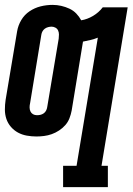

<svg xmlns="http://www.w3.org/2000/svg" viewBox="-24 -550 544 785"><path d="M234 215V128H289L376 -396Q361 -390 346 -386.5Q331 -383 316 -380Q315 -380 315 -379Q315 -378 315 -378L269 -98Q266 -82 260 -66.5Q254 -51 243 -38.5Q232 -26 217.5 -16.5Q203 -7 187.5 -1.5Q172 4 156 6Q140 8 125 8Q105 8 85.5 4.5Q66 1 49.5 -8Q33 -17 20.5 -31.5Q8 -46 2 -64Q-4 -82 -4 -102Q-4 -122 -1 -142L46 -422Q50 -446 63 -468Q76 -490 97 -504Q118 -518 142 -524Q166 -530 191 -530Q209 -530 226.5 -526Q244 -522 260 -514.5Q276 -507 288 -494.5Q300 -482 308 -467Q333 -471 356.5 -485Q380 -499 396 -520H498L391 128H417V215ZM127 -79Q134 -79 141 -80.5Q148 -82 154.5 -86.5Q161 -91 164.5 -98Q168 -105 169 -112L216 -392Q217 -400 217 -409Q217 -418 213.5 -425.5Q210 -433 202.5 -437Q195 -441 187 -441Q180 -441 172.5 -439Q165 -437 159 -432.5Q153 -428 149.5 -421.5Q146 -415 145 -408L99 -128Q97 -120 97 -111Q97 -102 100.5 -94.5Q104 -87 111 -83Q118 -79 127 -79Z"/></svg>

Font: Iosevka Gothic
Style: Bold Italic
Weight: 700
Italic angle: -9°
Monospace: yes
Designer: Belleve Invis
Foundry: Belleve Invis
Version: Version 15.5.1; ttfautohint (v1.8.4)